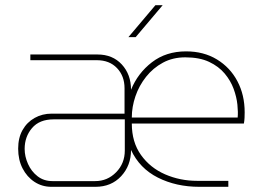

<svg xmlns="http://www.w3.org/2000/svg" viewBox="-20 -720 1023 740"><path d="M178 0Q142 0 113 -19Q84 -38 67 -71Q50 -104 50 -147Q50 -189 67 -219Q84 -249 113.5 -265.5Q143 -282 179 -282H460V-380Q460 -427 431 -457.5Q402 -488 353 -488H97V-510H356Q414 -510 449.5 -471.5Q485 -433 485 -374Q511 -438 565.5 -480Q620 -522 697 -522Q765 -522 816 -491Q867 -460 895 -407Q923 -354 923 -287Q923 -276 922.5 -265.5Q922 -255 920 -244H488Q488 -172 523.5 -122.5Q559 -73 616.5 -48Q674 -23 740 -23H860V0H748Q659 0 588.5 -35.5Q518 -71 485 -142Q485 -82 447 -41Q409 0 348 0ZM182 -22H347Q394 -22 427.5 -56Q461 -90 461 -140V-260H187Q132 -260 103.5 -226.5Q75 -193 75 -146Q75 -117 88 -88Q101 -59 125 -40.5Q149 -22 182 -22ZM488 -267H896Q898 -287 895 -316.5Q892 -346 880.5 -377.5Q869 -409 846 -436.5Q823 -464 786 -481.5Q749 -499 694 -499Q646 -499 608 -478.5Q570 -458 543 -424Q516 -390 502 -349Q488 -308 488 -267ZM475 -577 579 -700H607L503 -577Z"/></svg>

Font: MuseoModerno Thin
Style: Regular
Weight: 100
Designer: Pablo Cosgaya, Héctor Gatti, Marcela Romero, and the Authors of The MuseoModerno Project.
Foundry: Omnibus-Type Team
Version: Version 1.003